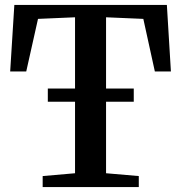

<svg xmlns="http://www.w3.org/2000/svg" viewBox="-20 -763 738 783"><path d="M286 -56.5V-692.5L135 -686L87 -471.5H21.5L38.5 -743H660.5L677 -471.5H611.5L564.5 -686L412.5 -692.5V-56.5L546 -45V0H154V-45ZM525.5 -402V-348H175V-402Z"/></svg>

Font: Merriweather 48pt SemiBold
Style: Regular
Weight: 600
Version: Version 2.100